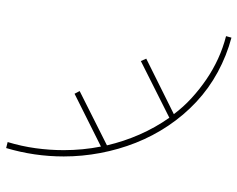

<svg xmlns="http://www.w3.org/2000/svg" viewBox="-96 -482 791 640"><g transform="rotate(90 300.0 -162.5)"><path d="M474 213 454 208Q468 162 474.5 115Q481 68 481 21Q481 -10 478 -41.5Q475 -73 469 -103L293 -15L284 -32L465 -123Q452 -179 429 -231.5Q406 -284 373 -331L184 -236L176 -254L361 -346Q337 -378 307.5 -405Q278 -432 245 -454.5Q212 -477 176 -493.5Q140 -510 101 -520L106 -538Q166 -522 220.5 -492.5Q275 -463 320 -421Q365 -379 399.5 -327.5Q434 -276 456.5 -219Q479 -162 490.5 -101Q502 -40 502 21Q502 70 495 118Q488 166 474 213Z"/></g></svg>

Font: Iosevka Curly Slab ThEx
Style: Regular
Weight: 100
Width: 7
Monospace: yes
Designer: Belleve Invis
Foundry: Belleve Invis
Version: Version 11.1.0; ttfautohint (v1.8.3)